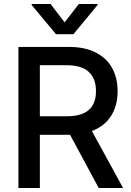

<svg xmlns="http://www.w3.org/2000/svg" viewBox="-20 -942 656 962"><path d="M72.3 -707H324.2Q404.3 -707 459.2 -679.2Q514.2 -651.4 541.7 -601.3Q569.3 -551.3 569.3 -485.4Q569.3 -413.1 536.6 -361.3Q503.9 -309.6 440.4 -285.6L596.7 0H474.6L331.1 -266.6H324.2H179.7V0H72.3ZM313.5 -359.4Q389.6 -359.4 425.3 -391.4Q460.9 -423.3 460.9 -485.4Q460.9 -547.9 425 -581.5Q389.2 -615.2 313.5 -615.2H179.7V-359.4ZM303.7 -830.1 375 -921.9H468.8V-917L347.7 -770.5H260.7L138.7 -917V-921.9H233.4Z"/></svg>

Font: WEMIX Pretendard Medium
Style: Regular
Weight: 500
Designer: Base glyphs from Inter by Rasmus Andersson; Hangeul glyphs from Noto Sans CJK(Source Han Sans) by Jang Soo-young and Kan
Foundry: Kil Hyung-jin
Version: Version 1.000